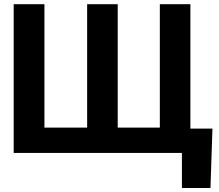

<svg xmlns="http://www.w3.org/2000/svg" viewBox="-20 -748 1070 939"><path d="M46.9 0V-727.5H197.3V-124H406.2V-727.5H555.7V-124H761.7V-727.5H911.1V-119.1H1019L1009.3 171.4H869.6V0Z"/></svg>

Font: Inter Tight Stencil
Style: Bold
Weight: 700
Designer: Rasmus Andersson
Foundry: rsms
Version: Version 3.004;Glyphs 3.1.2 (3151)